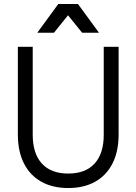

<svg xmlns="http://www.w3.org/2000/svg" viewBox="-20 -936 688 968"><path d="M324 12Q245 12 188 -20Q131 -52 100.5 -112.5Q70 -173 70 -258V-700H145V-256Q145 -162 191 -111.5Q237 -61 324 -61Q411 -61 457 -111.5Q503 -162 503 -256V-700H578V-258Q578 -173 547.5 -112.5Q517 -52 460 -20Q403 12 324 12ZM168 -771 274 -916H373L479 -771H394L323 -859L252 -771Z"/></svg>

Font: Fustat
Style: Regular
Weight: 400
Designer: Mohamed Gaber, Khaled Hosny, Laura Garcia Mut
Foundry: Kief Type Foundry, Alif Type Foundry, Hard Type Foundry
Version: Version 1.007